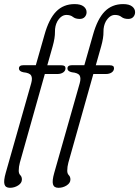

<svg xmlns="http://www.w3.org/2000/svg" viewBox="-39 -742 680 938"><path d="M53.5 -407.5Q53.5 -423.5 76 -423.5H136L178.5 -572.5Q200 -649.5 235.5 -685.8Q271 -722 325.5 -722Q355 -722 369.5 -710.5Q384 -699 384 -682.5Q384 -669 375.2 -659.2Q366.5 -649.5 350.5 -649.5Q329.5 -649.5 317.5 -659.2Q305.5 -669 285.5 -669Q260 -669 241 -637.5Q229 -615 229.5 -586.2Q230 -557.5 218.5 -516.5L192 -423H261.5Q281 -423 281 -409Q281 -396 269.8 -388.2Q258.5 -380.5 242 -380.5H180L58 52.5Q52.5 72.5 52.5 92Q52.5 106 60.2 113.8Q68 121.5 68 135Q68 152 49.8 163.8Q31.5 175.5 9.5 175.5Q-12.5 175.5 -17.2 158.2Q-22 141 -11 102.5L113.5 -335.5Q120.5 -360.5 113 -373.2Q105.5 -386 75 -389Q53.5 -393.5 53.5 -407.5ZM290.5 -407.5Q290.5 -423.5 313 -423.5H373L415.5 -572.5Q437 -649.5 472.5 -685.8Q508 -722 562.5 -722Q592 -722 606.5 -710.5Q621 -699 621 -682.5Q621 -669 612.2 -659.2Q603.5 -649.5 587.5 -649.5Q566.5 -649.5 554.5 -659.2Q542.5 -669 522.5 -669Q497 -669 478 -637.5Q466 -615 466.5 -586.2Q467 -557.5 455.5 -516.5L429 -423H498.5Q518 -423 518 -409Q518 -396 506.8 -388.2Q495.5 -380.5 479 -380.5H417L295 52.5Q289.5 72.5 289.5 92Q289.5 106 297.2 113.8Q305 121.5 305 135Q305 152 286.8 163.8Q268.5 175.5 246.5 175.5Q224.5 175.5 219.8 158.2Q215 141 226 102.5L350.5 -335.5Q357.5 -360.5 350 -373.2Q342.5 -386 312 -389Q290.5 -393.5 290.5 -407.5Z"/></svg>

Font: Fraunces 144pt S100 Light
Style: Italic
Weight: 300
Italic angle: -16°
Version: Version 1.000; ttfautohint (v1.8.3)